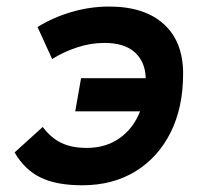

<svg xmlns="http://www.w3.org/2000/svg" viewBox="-20 -547 626 577"><path d="M227.1 9.8Q149.4 9.8 101.6 -13.7Q53.7 -37.1 23.9 -88.9L108.4 -165.5Q132.8 -132.8 164.1 -117.7Q195.3 -102.5 240.7 -102.5Q297.9 -102.5 339.4 -131.8Q380.9 -161.1 400.9 -212.4H206.1L223.6 -312H418Q416.5 -361.3 385.3 -389.6Q354 -418 293.9 -418Q252 -418 210.9 -404.3Q169.9 -390.6 136.7 -369.6L92.8 -465.8Q138.2 -494.1 194.1 -510.7Q250 -527.3 308.1 -527.3Q414.1 -527.3 472.2 -474.6Q530.3 -421.9 530.3 -325.7Q530.3 -224.1 492.7 -148.9Q455.1 -73.7 387 -32Q318.8 9.8 227.1 9.8Z"/></svg>

Font: Cascadia Code NF SemiBold
Style: Italic
Weight: 600
Italic angle: -10°
Monospace: yes
Designer: Aaron Bell
Foundry: Saja Typeworks
Version: Version 2404.023; ttfautohint (v1.8.4)